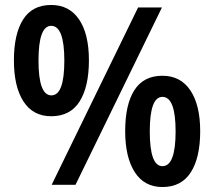

<svg xmlns="http://www.w3.org/2000/svg" viewBox="-20 -744 862 773"><path d="M186 -724Q259 -724 298.5 -665.5Q338 -607 338 -501Q338 -395 300.5 -335.5Q263 -276 186 -276Q113 -276 74.5 -335.5Q36 -395 36 -501Q36 -607 73 -665.5Q110 -724 186 -724ZM632 -714 284 0H188L536 -714ZM186 -640Q135 -640 135 -500Q135 -360 187 -360Q239 -360 239 -500Q239 -640 186 -640ZM634 -439Q707 -439 746.5 -380Q786 -321 786 -216Q786 -109 748 -50Q710 9 634 9Q561 9 522.5 -51Q484 -111 484 -216Q484 -323 521 -381Q558 -439 634 -439ZM634 -354Q583 -354 583 -215Q583 -75 634 -75Q687 -75 687 -215Q687 -354 634 -354Z"/></svg>

Font: Noto Sans SemiCondensed SemiBold
Style: Regular
Weight: 600
Width: 4
Designer: Monotype Design Team
Foundry: Monotype Imaging Inc.
Version: Version 2.013; ttfautohint (v1.8.4.7-5d5b)